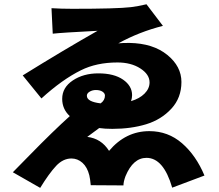

<svg xmlns="http://www.w3.org/2000/svg" viewBox="-20 -826 1040 912"><path d="M435.5 -398.4Q418.9 -398.4 405.8 -390.6Q392.6 -382.8 392.6 -371.1Q392.6 -342.8 458 -335Q478.5 -349.6 478.5 -372.1Q478.5 -382.8 466.8 -390.6Q455.1 -398.4 435.5 -398.4ZM451.2 -217.8 394.5 -175.8Q460.9 -168 498 -109.4Q577.1 -203.1 689.5 -203.1Q778.3 -203.1 844.7 -145.5Q911.1 -87.9 951.2 7.8L797.9 65.4Q756.8 -76.2 675.8 -76.2Q612.3 -76.2 576.2 10.7Q566.4 37.1 566.4 54.7L411.1 53.7Q408.2 23.4 404.3 6.8Q394.5 -32.2 371.6 -52.7Q348.6 -73.2 319.3 -73.2Q279.3 -73.2 246.1 -37.6Q212.9 -2 170.9 66.4L41 -7.8Q56.6 -23.4 118.2 -86.4Q179.7 -149.4 226.6 -194.8Q273.4 -240.2 311.5 -274.4Q275.4 -307.6 275.4 -356.4Q275.4 -410.2 325.7 -443.8Q376 -477.5 447.3 -477.5Q521.5 -477.5 564.5 -447.8Q607.4 -418 607.4 -374Q607.4 -360.4 602.5 -345.7Q642.6 -357.4 666.5 -381.3Q690.4 -405.3 690.4 -434.6Q690.4 -472.7 646.5 -501Q602.5 -529.3 538.1 -529.3Q438.5 -529.3 364.3 -492.2Q275.4 -448.2 176.8 -358.4L87.9 -467.8Q283.2 -588.9 443.4 -679.7Q273.4 -670.9 230.5 -666L224.6 -787.1Q271.5 -784.2 324.2 -784.2Q535.2 -784.2 601.6 -792Q634.8 -795.9 675.8 -805.7L753.9 -703.1Q641.6 -674.8 542 -620.1Q559.6 -622.1 594.7 -622.1Q707 -620.1 774.4 -565.4Q841.8 -510.7 841.8 -436.5Q841.8 -361.3 793.9 -309.6Q746.1 -257.8 674.3 -235.8Q602.5 -213.9 513.7 -213.9Q477.5 -213.9 451.2 -217.8Z"/></svg>

Font: Gen Shin Gothic Monospace Heavy
Style: Bold
Weight: 800
Designer: [Source Han Sans]
Ryoko NISHIZUKA  (kana & ideographs); Paul D. Hunt (Latin, Greek & Cyrillic); Wenlong ZHANG  (bopomofo
Version: Version 1.002.20150607